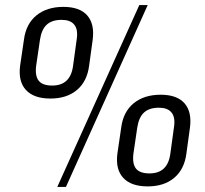

<svg xmlns="http://www.w3.org/2000/svg" viewBox="-20 -727 804 754"><path d="M178 -340Q113 -340 82 -373.5Q51 -407 59 -469L74 -571Q82 -633 123 -666.5Q164 -700 229 -700Q293 -700 322.5 -666.5Q352 -633 344 -571L330 -469Q322 -407 282 -373.5Q242 -340 178 -340ZM185 -391Q257 -391 267 -469L281 -571Q288 -614 269 -633Q254 -649 222 -649Q184 -649 163.5 -630Q143 -611 137 -571L122 -469Q117 -429 132 -410Q147 -391 185 -391ZM527 -707H560L239 7H205ZM560 5Q495 5 464 -28.5Q433 -62 441 -124L456 -226Q464 -288 505 -321.5Q546 -355 611 -355Q675 -355 704.5 -321.5Q734 -288 726 -226L712 -124Q704 -62 664 -28.5Q624 5 560 5ZM567 -46Q639 -46 649 -124L663 -226Q670 -269 651 -288Q636 -304 604 -304Q566 -304 545.5 -285Q525 -266 519 -226L504 -124Q499 -84 514 -65Q529 -46 567 -46Z"/></svg>

Font: Pathway Extreme 8pt Thin 12pt ExtraLight
Style: Italic
Weight: 250
Italic angle: -8°
Version: Version 1.001;gftools[0.9.26]